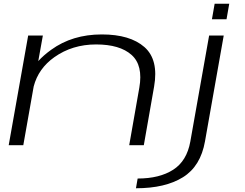

<svg xmlns="http://www.w3.org/2000/svg" viewBox="-20 -776 1308 1026"><path d="M26.5 0 130.5 -586H209L184.5 -449.5Q212.5 -480.5 253.5 -510Q366.5 -592 524 -592Q675 -592 751.8 -524.5Q828.5 -457 803.5 -313.5L748.5 0H670.5L724.5 -307.5Q745.5 -427 682.8 -482.8Q620 -538.5 493.5 -538.5Q366.5 -538.5 270.5 -470.5Q185 -410 160 -314L104.5 0ZM706.5 230 715.5 178Q832.5 178 905.5 131Q978.5 84 997 -19.5L1097.5 -586H1175.5L1075.5 -21Q1052 112.5 957.5 171.2Q863 230 706.5 230ZM1127 -756H1205L1190.5 -673H1112.5Z"/></svg>

Font: Anybody UltraExpanded Light
Style: Italic
Weight: 300
Width: 9
Italic angle: -10°
Designer: Tyler Finck
Foundry: Etcetera Type Company
Version: Version 1.010; ttfautohint (v1.8.3) -l 8 -r 50 -G 200 -x 14 